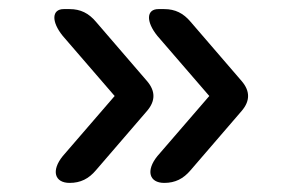

<svg xmlns="http://www.w3.org/2000/svg" viewBox="-20 -495 624 422"><path d="M511 -317 399 -447C383 -466 365 -475 341 -475H328C302 -475 300 -448 326 -416L440 -284L326 -152C300 -120 308 -93 341 -93C365 -93 383 -102 399 -121L511 -251C530 -273 530 -295 511 -317ZM118 -152C92 -120 100 -93 133 -93C157 -93 175 -102 191 -121L303 -251C322 -273 322 -295 303 -317L191 -447C175 -466 157 -475 133 -475H120C94 -475 92 -448 118 -416L232 -284Z"/></svg>

Font: 寒蝉半圆体
Style: Regular
Weight: 400
Designer: Yoshimichi Ohira & Warren
Foundry: ChillType
Version: Version 1.800;Glyphs 3.1.1 (3135)